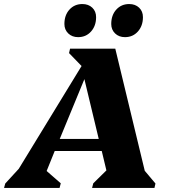

<svg xmlns="http://www.w3.org/2000/svg" viewBox="-76 -931 845 951"><path d="M-56 0 -50 -22 17 -95 328 -604 266 -668 271 -690H495L641 -85L694 -22L689 0H380L386 -23L451 -87L428 -183H195L155 -84L225 -23L219 0ZM220 -243H413L342 -539ZM311 -747Q281 -747 262 -765.5Q243 -784 243 -812Q243 -856 268 -883.5Q293 -911 332 -911Q362 -911 381 -893Q400 -875 400 -846Q400 -803 375 -775Q350 -747 311 -747ZM543 -747Q513 -747 494 -765.5Q475 -784 475 -812Q475 -856 500 -883.5Q525 -911 564 -911Q594 -911 613 -893Q632 -875 632 -846Q632 -803 607 -775Q582 -747 543 -747Z"/></svg>

Font: Platypi ExtraBold
Style: Italic
Weight: 800
Italic angle: -13°
Designer: David Sargent
Foundry: Bolt Cutter Type
Version: Version 1.200; ttfautohint (v1.8.4.7-5d5b)